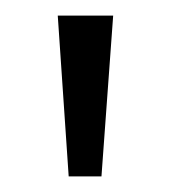

<svg xmlns="http://www.w3.org/2000/svg" viewBox="-20 -651 219 246"><path d="M68 -425 54 -631H125L110 -425Z"/></svg>

Font: Alumni Sans Thin Medium
Style: Regular
Weight: 500
Version: Version 1.018